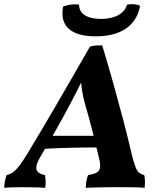

<svg xmlns="http://www.w3.org/2000/svg" viewBox="-52 -900 771 923"><path d="M-31.7 3Q-31.2 -14.3 -28.4 -28.9Q-25.6 -43.6 -20 -58.3Q-2.1 -62.7 11.6 -72.7Q25.4 -82.6 41.7 -104.1Q58 -125.6 81.5 -164.1Q109 -210.3 140 -261.9Q170.9 -313.6 206.6 -374.9Q242.3 -436.2 285.3 -510.6Q328.3 -584.9 380.5 -676Q395.2 -680.5 409.4 -681.3Q423.5 -682 439.3 -682Q467.9 -587.9 493.5 -496.4Q519 -404.9 541 -321Q562.9 -237.1 579.7 -164.9Q590.2 -120.6 598.8 -98.7Q607.3 -76.8 617.3 -69.2Q627.3 -61.7 641.3 -58.3Q644.3 -46.2 644.8 -30.3Q645.3 -14.3 643.2 3Q625.1 1 598.9 0.5Q572.7 0 547.7 0Q522.7 0 507.2 0Q494.7 0 476 0Q457.2 0 436.2 0.5Q415.2 1 395.2 1.5Q375.3 2 360.3 3Q360.8 -14.8 363.6 -30.2Q366.4 -45.7 371.4 -58.3Q414.4 -64.8 424.3 -81.1Q434.3 -97.4 424.8 -137.1Q409.5 -202.4 392.9 -267.7Q376.3 -333.1 357.5 -397.4Q348 -429.4 342.2 -466.5Q336.5 -503.5 334.1 -544.7H356.8Q338.2 -503 319.5 -465.7Q300.8 -428.5 282.8 -395.1Q249.6 -333.1 214.6 -271.1Q179.7 -209.2 143 -147.7Q126.2 -119.7 123.1 -101.3Q119.9 -82.8 130.7 -72.8Q141.4 -62.8 164.8 -58.3Q166.8 -44.1 167.5 -28.7Q168.2 -13.2 165.1 3Q151.8 1.5 132.6 1Q113.4 0.5 93.4 0.3Q73.5 0 57 0Q31.5 0 9.3 0.5Q-12.8 1 -31.7 3ZM141.2 -182.6 166.3 -247.2H419.9L426.5 -191.3Q381.5 -191.3 333.1 -190.6Q284.7 -189.8 235.8 -188.3Q186.8 -186.7 141.2 -182.6ZM407.9 -725.3Q318.8 -725.3 278.6 -761.6Q238.3 -797.9 251.3 -868.6Q268.1 -875.2 288.8 -877.9Q309.4 -880.7 328.3 -877.6Q327.8 -844.8 355.7 -827Q383.7 -809.1 433.6 -809.1Q483 -809.1 516.1 -827Q549.2 -844.8 558.7 -877.6Q577.5 -881.2 593.8 -879.5Q610.1 -877.7 621.4 -872.1Q608.4 -800.4 553.7 -762.9Q498.9 -725.3 407.9 -725.3Z"/></svg>

Font: Vollkorn
Style: Italic
Weight: 400
Italic angle: -11°
Designer: Friedrich Althausen
Foundry: Friedrich Althausen
Version: Version 5.001